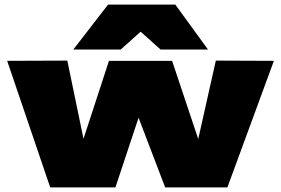

<svg xmlns="http://www.w3.org/2000/svg" viewBox="-20 -810 1215 830"><path d="M197 0 11 -547 271 -548 341 -210 451 -547H724L837 -209L913 -548L1164 -547L963 0H694L579 -301L479 0ZM297 -596 447 -790H738L879 -596H674L588 -673L502 -596Z"/></svg>

Font: Georama Extra Expanded ExtraBold
Style: Regular
Weight: 800
Width: 8
Designer: Jean-Baptiste Levee
Foundry: Production Type
Version: Version 1.000